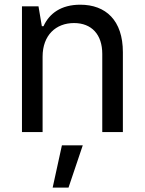

<svg xmlns="http://www.w3.org/2000/svg" viewBox="-20 -573 628 833"><path d="M164.8 -327.1C164.8 -420.1 222.3 -473 301.1 -473C377.5 -473 423.7 -423.3 423.7 -339.1V0H513.1V-346.6C513.1 -484.7 438.9 -552.6 328.1 -552.6C245.7 -552.6 194.2 -515.3 168.7 -459.2H161.6L147 -545.5H75.3V0H164.8ZM208.5 240.8H277.3L339.1 57.5H248.6Z"/></svg>

Font: GiG Sans Text
Style: Regular
Weight: 400
Designer: Andreas Faust
Version: Version 1.100;FEAKit 1.0